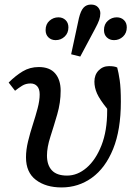

<svg xmlns="http://www.w3.org/2000/svg" viewBox="-20 -810 587 842"><path d="M250 12Q181 12 137.5 -21Q94 -54 94 -120Q94 -153 103 -190Q112 -227 124 -264Q136 -301 145 -335Q154 -369 154 -396Q154 -420 143 -432Q132 -444 114 -444Q93 -444 77 -434Q61 -424 46 -412L18 -448Q48 -478 79.5 -497Q111 -516 150 -516Q198 -516 222 -488Q246 -460 246 -412Q246 -360 231 -308.5Q216 -257 201 -210.5Q186 -164 186 -128Q186 -86 207.5 -63Q229 -40 274 -40Q320 -40 360 -74.5Q400 -109 425 -172.5Q450 -236 450 -324Q450 -326 450 -328.5Q450 -331 450 -333Q417 -374 405.5 -400Q394 -426 394 -452Q394 -482 412.5 -501Q431 -520 458 -520Q482 -520 494 -514Q500 -492 505 -458Q510 -424 510 -364Q510 -240 476 -156.5Q442 -73 383 -30.5Q324 12 250 12ZM224 -634Q205 -634 192.5 -646Q180 -658 180 -678Q180 -704 197 -719Q214 -734 236 -734Q255 -734 267.5 -722Q280 -710 280 -690Q280 -665 263.5 -649.5Q247 -634 224 -634ZM332 -562 292 -572Q300 -612 309 -651Q318 -690 326 -730Q334 -763 346.5 -776.5Q359 -790 379 -790Q399 -790 409.5 -778.5Q420 -767 420 -752Q420 -737 415 -722.5Q410 -708 396 -682Q380 -652 364 -622Q348 -592 332 -562ZM480 -634Q461 -634 448.5 -646Q436 -658 436 -678Q436 -704 453 -719Q470 -734 492 -734Q511 -734 523.5 -722Q536 -710 536 -690Q536 -665 519.5 -649.5Q503 -634 480 -634Z"/></svg>

Font: Source Serif 4 Caption
Style: Italic
Weight: 400
Italic angle: -12°
Designer: Frank Grießhammer
Foundry: Adobe Systems Incorporated
Version: Version 4.004;hotconv 1.0.117;makeotfexe 2.5.65602